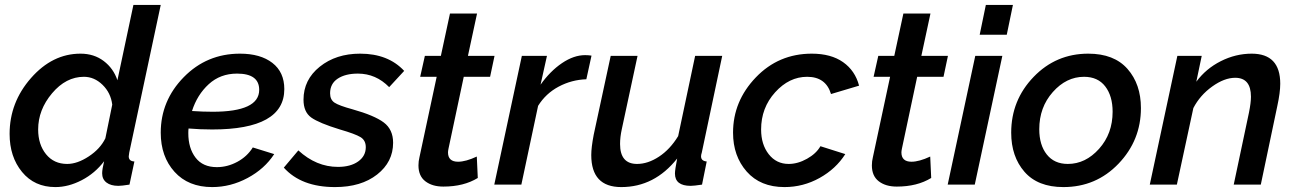

<svg xmlns="http://www.w3.org/2000/svg" viewBox="-20 -750 5265 780"><path d="M19 -206Q19 -334 106 -433Q193 -532 307 -532Q362 -532 401.5 -502Q441 -472 457 -424L522 -730H633L505 -130Q503 -118 503 -115Q503 -95 526 -94L506 0Q474 5 461 5Q430 5 412.5 -8.5Q395 -22 395 -46Q395 -62 403 -95Q366 -46 312 -18Q258 10 205 10Q120 10 69.5 -51.5Q19 -113 19 -206ZM408 -188 436 -325Q430 -373 396.5 -405.5Q363 -438 321 -438Q248 -438 191.5 -371Q135 -304 135 -224Q135 -163 167 -123.5Q199 -84 253 -84Q294 -84 340.5 -114.5Q387 -145 408 -188Z M842 -224Q793 -224 746 -228Q745 -221 745 -209Q745 -148 774.5 -109.5Q804 -71 861 -71Q904 -71 944 -92.5Q984 -114 1007 -151L1094 -124Q1055 -64 986 -27Q917 10 842 10Q745 10 689 -52Q633 -114 633 -211Q633 -341 726.5 -436.5Q820 -532 955 -532Q1038 -532 1086.5 -494.5Q1135 -457 1135 -388Q1135 -224 842 -224ZM943 -451Q875 -451 828 -408Q781 -365 760 -299Q805 -296 844 -296Q1033 -296 1033 -385Q1033 -451 943 -451Z M1133 -69 1192 -139Q1265 -72 1353 -72Q1404 -72 1435 -94Q1466 -116 1466 -152Q1466 -180 1444.5 -193Q1423 -206 1361 -224Q1276 -250 1244.5 -272.5Q1213 -295 1213 -345Q1213 -426 1279 -479Q1345 -532 1443 -532Q1557 -532 1622 -462L1561 -396Q1507 -451 1434 -451Q1383 -451 1352 -430.5Q1321 -410 1321 -371Q1321 -345 1339 -333Q1357 -321 1412 -306Q1501 -281 1539 -252.5Q1577 -224 1577 -170Q1577 -92 1512 -41Q1447 10 1341 10Q1204 10 1133 -69Z M1680 -78Q1680 -95 1684 -111L1754 -438H1687L1706 -523H1771L1808 -695H1918L1881 -523H1989L1971 -438H1864L1802 -146Q1800 -136 1800 -131Q1800 -93 1841 -93Q1872 -93 1917 -114L1921 -27Q1864 8 1781 8Q1736 8 1708 -13.5Q1680 -35 1680 -78Z M2100 -523H2202L2176 -406Q2215 -461 2263 -493.5Q2311 -526 2357 -526Q2371 -526 2383 -524L2362 -428Q2302 -426 2249.5 -398Q2197 -370 2166 -320L2098 0H1988Z M2382 -120Q2382 -151 2392 -203L2461 -523H2570L2506 -225Q2499 -193 2499 -165Q2499 -84 2568 -84Q2612 -84 2657 -113.5Q2702 -143 2735 -197L2804 -523H2914L2831 -130Q2828 -121 2828 -115Q2828 -96 2851 -94L2832 0Q2799 5 2786 5Q2722 5 2722 -45Q2722 -60 2731 -106Q2639 10 2504 10Q2382 10 2382 -120Z M2958 -211Q2958 -339 3050.5 -435.5Q3143 -532 3278 -532Q3356 -532 3405 -497.5Q3454 -463 3470 -402L3356 -368Q3335 -438 3259 -438Q3186 -438 3129 -375Q3072 -312 3072 -224Q3072 -163 3103 -123.5Q3134 -84 3184 -84Q3221 -84 3258.5 -105Q3296 -126 3313 -156L3414 -124Q3376 -64 3309.5 -27Q3243 10 3167 10Q3069 10 3013.5 -53Q2958 -116 2958 -211Z M3522 -78Q3522 -95 3526 -111L3596 -438H3529L3548 -523H3613L3650 -695H3760L3723 -523H3831L3813 -438H3706L3644 -146Q3642 -136 3642 -131Q3642 -93 3683 -93Q3714 -93 3759 -114L3763 -27Q3706 8 3623 8Q3578 8 3550 -13.5Q3522 -35 3522 -78Z M3985 -730H4095L4070 -609H3960ZM3942 -523H4052L3940 0H3830Z M4088 -211Q4088 -343 4179 -437.5Q4270 -532 4401 -532Q4506 -532 4560.5 -470Q4615 -408 4615 -311Q4615 -180 4524 -85Q4433 10 4300 10Q4196 10 4142 -52Q4088 -114 4088 -211ZM4500 -296Q4500 -360 4470 -399Q4440 -438 4384 -438Q4312 -438 4257 -376Q4202 -314 4202 -225Q4202 -161 4232.5 -122.5Q4263 -84 4318 -84Q4390 -84 4445 -145.5Q4500 -207 4500 -296Z M4763 -523H4862L4840 -418Q4879 -471 4939.5 -501.5Q5000 -532 5065 -532Q5181 -532 5181 -410Q5181 -374 5169 -319L5102 0H4992L5054 -293Q5062 -333 5062 -357Q5062 -434 4998 -434Q4954 -434 4904.5 -398.5Q4855 -363 4828 -311L4761 0H4651Z"/></svg>

Font: Raleway-v4020 SemiBold
Style: Italic
Weight: 600
Italic angle: -12°
Designer: Matt McInerney, Pablo Impallari, Rodrigo Fuenzalida
Foundry: Matt McInerney, Pablo Impallari, Rodrigo Fuenzalida
Version: Version 4.020;PS 004.020;hotconv 1.0.88;makeotf.lib2.5.64775